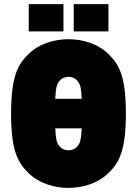

<svg xmlns="http://www.w3.org/2000/svg" viewBox="-20 -903 667 935"><path d="M313 12C380 12 456 -8 511 -63C560 -112 593 -169 593 -350C593 -531 560 -588 511 -637C456 -692 380 -712 314 -712C247 -712 171 -692 116 -637C67 -588 34 -531 34 -350C34 -169 67 -112 116 -63C171 -8 247 12 313 12ZM313 -171C296 -171 280 -178 269 -192C258 -205 252 -219 249 -278H378C375 -219 369 -205 358 -192C347 -178 331 -171 313 -171ZM378 -422H249C252 -481 258 -495 269 -508C280 -522 296 -529 314 -529C331 -529 347 -522 358 -508C369 -495 375 -481 378 -422ZM339 -750H508V-883H339ZM120 -750H289V-883H120Z"/></svg>

Font: Finlandica Black
Style: Regular
Weight: 900
Designer: Niklas Ekholm, Juho Hiilivirta, Jaakko Suomalainen
Foundry: Helsinki Type Studio
Version: Version 2.000;Glyphs 3.2 (3202)